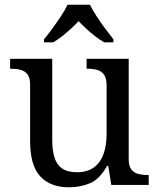

<svg xmlns="http://www.w3.org/2000/svg" viewBox="-20 -786 675 816"><path d="M273 10Q194 10 151 -36.5Q108 -83 108 -186V-426Q108 -456 96.5 -470.5Q85 -485 66.5 -489.5Q48 -494 26 -494H23V-536H202V-191Q202 -148 211.5 -117Q221 -86 244 -70Q267 -54 307 -54Q351 -54 379 -74.5Q407 -95 420 -131.5Q433 -168 433 -216V-422Q433 -454 422 -469Q411 -484 392.5 -489Q374 -494 351 -494H348V-536H527V-109Q527 -80 538.5 -65.5Q550 -51 568.5 -46.5Q587 -42 609 -42H612V0H453L440 -81H435Q404 -25 363 -7.5Q322 10 273 10ZM167 -619Q183 -638 202 -664Q221 -690 239 -717Q257 -744 267 -766H362Q373 -744 390.5 -717Q408 -690 427.5 -664Q447 -638 462 -619V-606H423Q404 -617 384.5 -632Q365 -647 347 -663.5Q329 -680 314 -696Q299 -680 281 -663.5Q263 -647 244 -632Q225 -617 206 -606H167Z"/></svg>

Font: Noto Serif Lao
Style: Regular
Weight: 400
Designer: Monotype Design Team
Foundry: Monotype Imaging Inc.
Version: Version 2.003